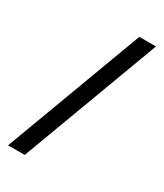

<svg xmlns="http://www.w3.org/2000/svg" viewBox="-181 -786 734 859"><g transform="rotate(30 186.0 -357.0)"><path d="M362 -714 96 0H10L276 -714Z"/></g></svg>

Font: Noto Sans Tifinagh Rhissa Ixa
Style: Regular
Weight: 400
Designer: JamraPatel
Foundry: JamraPatel LLC
Version: Version 2.006; ttfautohint (v1.8.4.7-5d5b)